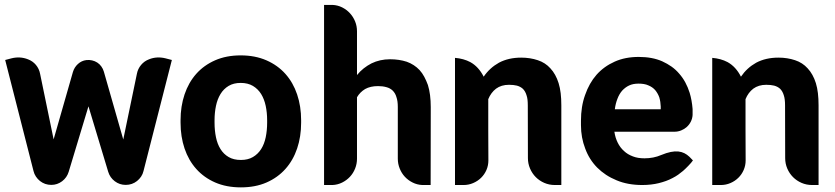

<svg xmlns="http://www.w3.org/2000/svg" viewBox="-20 -768 3466 797"><path d="M575.7 -58.1Q572.8 -45.4 565.7 -34.9Q558.6 -24.4 548.8 -16.6Q539.1 -8.8 527.1 -4.6Q515.1 -0.5 502 -0.5H501.5Q476.6 -0.5 456.5 -15.6Q436.5 -30.8 429.2 -54.7L347.2 -326.7L265.1 -54.7Q257.8 -30.8 237.8 -15.6Q217.8 -0.5 192.9 -0.5Q179.7 -0.5 167.7 -4.6Q155.8 -8.8 146 -16.6Q136.2 -24.4 129.2 -34.9Q122.1 -45.4 119.1 -58.1L1.5 -519L27.8 -525.9Q63 -534.7 95.7 -522Q115.7 -514.6 129.2 -498.5Q142.6 -482.4 146.5 -461.4L202.6 -189.5L282.7 -469.2Q288.6 -488.8 303.5 -502.4Q318.4 -516.1 338.4 -518.6Q350.6 -520 362.3 -517.3Q374 -514.6 383.8 -508.3Q393.6 -502 400.6 -492.2Q407.7 -482.4 411.1 -470.7L491.7 -189L548.3 -461.9Q552.2 -482.4 565.7 -498.5Q579.1 -514.6 599.1 -522Q630.9 -534.7 667 -525.9L693.4 -519Z M729.5 -269Q729.5 -326.7 746.1 -376Q762.7 -425.3 794.4 -461.2Q826.2 -497.1 872.8 -517.6Q919.4 -538.1 979 -538.1Q1039.1 -538.1 1085.9 -517.6Q1132.8 -497.1 1164.8 -461.2Q1196.8 -425.3 1213.4 -376Q1230 -326.7 1230 -269V-258.8Q1230 -200.7 1213.4 -151.6Q1196.8 -102.5 1164.8 -66.7Q1132.8 -30.8 1086.4 -10.5Q1040 9.8 980 9.8Q919.9 9.8 873.3 -10.5Q826.7 -30.8 794.7 -66.7Q762.7 -102.5 746.1 -151.6Q729.5 -200.7 729.5 -258.8ZM870.6 -258.8Q870.6 -226.6 876.5 -198.2Q882.3 -169.9 895.3 -149.2Q908.2 -128.4 929 -116.2Q949.7 -104 980 -104Q1009.3 -104 1030 -116.2Q1050.8 -128.4 1064 -149.2Q1077.1 -169.9 1083 -198.2Q1088.9 -226.6 1088.9 -258.8V-269Q1088.9 -300.3 1083 -328.4Q1077.1 -356.4 1064 -377.7Q1050.8 -398.9 1029.8 -411.4Q1008.8 -423.8 979 -423.8Q949.7 -423.8 929 -411.4Q908.2 -398.9 895.3 -377.7Q882.3 -356.4 876.5 -328.4Q870.6 -300.3 870.6 -269Z M1767.6 0H1732.9Q1711.4 -1 1692.9 -10.3Q1674.3 -19.5 1660.6 -34.2Q1647 -48.8 1639.2 -68.4Q1631.3 -87.9 1631.3 -109.4V-324.2Q1631.3 -349.1 1625.5 -365.2Q1621.1 -380.9 1609.9 -392.1Q1599.1 -402.3 1584 -406.2Q1568.4 -410.6 1549.3 -410.6Q1517.6 -410.6 1495.6 -398.4Q1474.1 -385.3 1461.9 -364.3V-109.4Q1461.9 -87.9 1454.1 -68.4Q1446.3 -48.8 1432.6 -34.2Q1418.9 -19.5 1400.4 -10.3Q1381.8 -1 1360.4 0H1325.2V-747.6H1360.4Q1381.8 -746.6 1400.4 -737.3Q1418.9 -728 1432.6 -713.1Q1446.3 -698.2 1454.1 -679Q1461.9 -659.7 1461.9 -638.2V-456.5Q1474.6 -472.2 1489.7 -484.1Q1504.9 -496.1 1522 -504.9Q1557.1 -522 1599.1 -522Q1636.7 -522 1668.5 -511.7Q1699.7 -500.5 1721.7 -477.1Q1732.9 -464.8 1741.2 -449.2Q1749.5 -433.6 1756.3 -415Q1768.1 -377 1768.1 -323.2Z M1868.7 0V-527.8Q1904.3 -524.9 1932.1 -510.3Q1966.8 -491.2 1987.8 -449.7Q2012.7 -486.3 2051.3 -507.8Q2090.8 -528.8 2143.6 -528.8Q2162.1 -528.8 2179.4 -526.1Q2196.8 -523.4 2212.4 -518.1Q2243.7 -507.8 2264.6 -484.4Q2287.1 -460.4 2298.8 -422.9Q2304.7 -403.8 2307.4 -381.1Q2310.1 -358.4 2310.1 -330.6V0H2283.2Q2259.8 0 2239.5 -8.8Q2219.2 -17.6 2204.1 -32.7Q2189 -47.9 2180.2 -68.4Q2171.4 -88.9 2171.4 -111.8L2170.9 -330.6Q2170.9 -343.8 2169.7 -354.2Q2168.5 -364.7 2165.5 -373Q2160.6 -389.2 2150.4 -399.4Q2140.1 -408.7 2125.5 -412.6Q2111.8 -416 2092.8 -416Q2061 -416 2039.1 -399.9Q2018.1 -383.8 2006.8 -356.4V-228.5Q2006.8 -172.9 2007.3 -102.1Q2007.3 -81.1 1999.3 -62.5Q1991.2 -43.9 1977.1 -30Q1962.9 -16.1 1944.1 -8.1Q1925.3 0 1904.3 0Z M2856.4 -102.1Q2853.5 -97.7 2848.4 -91.8Q2843.3 -85.9 2837.4 -79.8Q2831.5 -73.7 2825.7 -68.1Q2819.8 -62.5 2815.4 -58.6Q2805.7 -50.3 2794.9 -42.7Q2784.2 -35.2 2771.5 -28.8Q2758.8 -22 2744.6 -16.8Q2730.5 -11.7 2714.8 -7.8Q2699.2 -3.9 2681.9 -2Q2664.6 0 2646 0Q2585.9 0 2539.6 -19.5Q2515.6 -29.3 2495.6 -42.5Q2475.6 -55.7 2459 -72.3Q2425.8 -106 2409.2 -151.4Q2391.6 -196.8 2391.6 -248.5V-267.1Q2391.6 -296.4 2395.8 -322.8Q2399.9 -349.1 2408.7 -373.5Q2425.8 -422.9 2456.1 -457.5Q2486.8 -492.2 2531.7 -512.2Q2575.2 -531.7 2631.3 -531.7Q2687.5 -531.7 2728.5 -513.7Q2750 -503.9 2767.6 -491.5Q2785.2 -479 2799.3 -462.4Q2814 -445.8 2824.7 -426Q2835.4 -406.2 2842.8 -382.8Q2852.1 -352.1 2855 -315.4V-290.5Q2854 -275.9 2847.7 -263.2Q2841.3 -250.5 2831.1 -241.2Q2820.8 -231.9 2807.6 -226.6Q2794.4 -221.2 2779.8 -221.2H2530.3Q2532.2 -208.5 2535.6 -197.3Q2539.1 -186 2543.9 -176.3Q2554.2 -155.3 2570.3 -141.1Q2585 -127 2607.4 -118.7Q2627.4 -110.8 2655.3 -110.8Q2692.9 -110.8 2724.6 -124.5Q2747.1 -133.8 2764.4 -137.2Q2781.7 -140.6 2795.7 -139.2Q2809.6 -137.7 2820.8 -132.1Q2832 -126.5 2841.8 -117.2ZM2543 -357.9Q2539.1 -348.1 2536.4 -337.4Q2533.7 -326.7 2532.2 -314.5H2722.7V-325.7Q2722.2 -345.2 2716.8 -363.8Q2710.9 -380.4 2699.7 -394Q2688.5 -406.7 2671.4 -413.6Q2663.1 -417.5 2652.6 -419.2Q2642.1 -420.9 2630.9 -420.9Q2607.4 -420.9 2591.3 -413.1Q2583 -409.2 2575.9 -403.8Q2568.8 -398.4 2562.5 -391.6Q2550.3 -377.4 2543 -357.9Z M2936.5 0V-527.8Q2972.2 -524.9 3000 -510.3Q3034.7 -491.2 3055.7 -449.7Q3080.6 -486.3 3119.1 -507.8Q3158.7 -528.8 3211.4 -528.8Q3230 -528.8 3247.3 -526.1Q3264.6 -523.4 3280.3 -518.1Q3311.5 -507.8 3332.5 -484.4Q3355 -460.4 3366.7 -422.9Q3372.6 -403.8 3375.2 -381.1Q3377.9 -358.4 3377.9 -330.6V0H3351.1Q3327.6 0 3307.4 -8.8Q3287.1 -17.6 3272 -32.7Q3256.8 -47.9 3248 -68.4Q3239.3 -88.9 3239.3 -111.8L3238.8 -330.6Q3238.8 -343.8 3237.5 -354.2Q3236.3 -364.7 3233.4 -373Q3228.5 -389.2 3218.3 -399.4Q3208 -408.7 3193.4 -412.6Q3179.7 -416 3160.6 -416Q3128.9 -416 3106.9 -399.9Q3085.9 -383.8 3074.7 -356.4V-228.5Q3074.7 -172.9 3075.2 -102.1Q3075.2 -81.1 3067.1 -62.5Q3059.1 -43.9 3044.9 -30Q3030.8 -16.1 3012 -8.1Q2993.2 0 2972.2 0Z"/></svg>

Font: Millunium
Style: Bold
Weight: 700
Designer: kolcsarzsolt
Foundry: Kolcsar Szilard Zsolt
Version: Version 2.000980; 2016